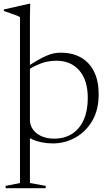

<svg xmlns="http://www.w3.org/2000/svg" viewBox="-32 -740 576 1004"><path d="M72.5 -651Q66 -654.5 53.5 -659.5Q41 -664.5 24.2 -670.2Q7.5 -676 -12 -682.5V-690.5L120.5 -720.5H126L124.5 -655V-112Q124.5 -85.5 140.2 -63.2Q156 -41 184.5 -28Q213 -15 250.5 -15Q306.5 -15 346 -41Q385.5 -67 406.2 -114.5Q427 -162 427 -227.5Q427 -321 382.5 -371.8Q338 -422.5 262.5 -422.5Q235.5 -422.5 209.5 -416.5Q183.5 -410.5 155.5 -397.2Q127.5 -384 96 -361.5L93.5 -380Q132 -406 160.2 -422.5Q188.5 -439 210.2 -448.2Q232 -457.5 249.8 -461Q267.5 -464.5 284 -464.5Q348.5 -464.5 393 -438.2Q437.5 -412 460.8 -363.5Q484 -315 484 -247.5Q484 -165 450 -107.5Q416 -50 361.2 -20Q306.5 10 244 10Q214 10 186 4.2Q158 -1.5 133.5 -12.8Q109 -24 89 -41H124.5V217L207 232V244H-2.5V232L72.5 217Z"/></svg>

Font: Newsreader 36pt Light
Style: Regular
Weight: 300
Designer: Hugues Gentile
Foundry: Production Type
Version: Version 1.003